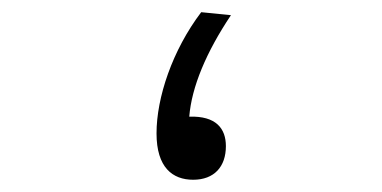

<svg xmlns="http://www.w3.org/2000/svg" viewBox="-20 -292 626 315"><path d="M296.9 2.9C331.5 2.9 350.6 -18.6 350.6 -52.2C350.6 -81.1 334.5 -102.1 290.5 -100.6C294.4 -149.4 318.4 -206.5 358.9 -267.1L310.1 -272C262.7 -209.5 236.8 -131.8 236.8 -73.2C236.8 -17.1 263.2 2.9 296.9 2.9Z"/></svg>

Font: Cascadia Code PL Light
Style: Regular
Weight: 300
Monospace: yes
Designer: Aaron Bell
Foundry: Saja Typeworks
Version: Version 2404.023